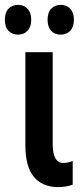

<svg xmlns="http://www.w3.org/2000/svg" viewBox="-45 -757 334 787"><path d="M191 10Q128 9 93.5 -32.5Q59 -74 59 -162V-543H171V-166Q171 -89 215 -89Q233 -89 253 -97V0Q226 10 191 10ZM-25 -676Q-25 -706 -10 -721.5Q5 -737 29 -737Q53 -737 68 -721Q83 -705 83 -676Q83 -647 68 -631Q53 -615 29 -615Q5 -615 -10 -630.5Q-25 -646 -25 -676ZM150 -676Q150 -706 165 -721.5Q180 -737 204 -737Q228 -737 243 -721Q258 -705 258 -676Q258 -647 243 -631Q228 -615 204 -615Q179 -615 164.5 -631Q150 -647 150 -676Z"/></svg>

Font: Noto Sans ExtraCondensed SemiBold
Style: Regular
Weight: 600
Width: 2
Designer: Monotype Design Team
Foundry: Monotype Imaging Inc.
Version: Version 2.013; ttfautohint (v1.8.4.7-5d5b)